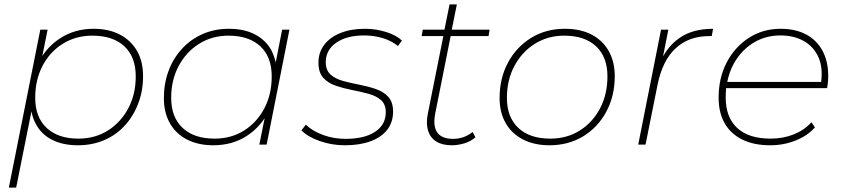

<svg xmlns="http://www.w3.org/2000/svg" viewBox="-20 -653 3810 867"><path d="M332 3Q264 3 215.5 -21.5Q167 -46 142 -93Q128 -118 122 -150L53 194H20L162 -519H195L171 -400Q203 -449 253 -481Q318 -523 403 -523Q471 -523 521 -497Q571 -471 598.5 -423.5Q626 -376 626 -309Q626 -242 604 -185Q582 -128 543 -85.5Q504 -43 450 -20Q396 3 332 3ZM334 -27Q409 -27 467 -63.5Q525 -100 559 -163.5Q593 -227 593 -308Q593 -396 541.5 -444Q490 -492 397 -492Q323 -492 264.5 -456Q206 -420 172.5 -356.5Q139 -293 139 -211Q139 -124 190.5 -75.5Q242 -27 334 -27Z M943 3Q876 3 825.5 -22.5Q775 -48 747.5 -96Q720 -144 720 -210Q720 -277 741.5 -334Q763 -391 802.5 -433.5Q842 -476 895.5 -499.5Q949 -523 1014 -523Q1082 -523 1130.5 -498Q1179 -473 1205 -427Q1218 -401 1225 -371L1254 -519H1287L1184 0H1151L1175 -119Q1142 -70 1094 -39Q1029 3 943 3ZM949 -27Q1024 -27 1082 -63.5Q1140 -100 1173.5 -163.5Q1207 -227 1207 -308Q1207 -396 1155.5 -444Q1104 -492 1012 -492Q938 -492 879.5 -455.5Q821 -419 787 -355.5Q753 -292 753 -211Q753 -124 804.5 -75.5Q856 -27 949 -27Z M1538 3Q1478 3 1424 -16Q1370 -35 1341 -64L1361 -90Q1391 -61 1439 -43.5Q1487 -26 1540 -26Q1626 -26 1674 -58Q1722 -90 1722 -146Q1722 -182 1700.5 -201Q1679 -220 1644 -229.5Q1609 -239 1570 -246.5Q1531 -254 1496 -266Q1461 -278 1439.5 -302Q1418 -326 1418 -370Q1418 -416 1444 -450.5Q1470 -485 1517.5 -504Q1565 -523 1628 -523Q1676 -523 1722 -509Q1768 -495 1795 -470L1777 -445Q1748 -469 1708 -481Q1668 -493 1625 -493Q1545 -493 1498 -460Q1451 -427 1451 -372Q1451 -336 1472.5 -316.5Q1494 -297 1529 -287.5Q1564 -278 1603 -270.5Q1642 -263 1677 -251Q1712 -239 1733.5 -215.5Q1755 -192 1755 -149Q1755 -101 1728.5 -67Q1702 -33 1653 -15Q1604 3 1538 3Z M2020 3Q1977 3 1950 -14Q1923 -31 1913 -63Q1903 -95 1912 -140L1982 -490H1884L1889 -519H1987L2010 -633H2043L2020 -519H2191L2186 -490H2015L1946 -144Q1934 -85 1954 -55.5Q1974 -26 2026 -26Q2051 -26 2073.5 -34Q2096 -42 2114 -57L2127 -33Q2105 -14 2076 -5.5Q2047 3 2020 3Z M2461 3Q2393 3 2342 -23Q2291 -49 2263.5 -97Q2236 -145 2236 -210Q2236 -300 2274 -370.5Q2312 -441 2378.5 -482Q2445 -523 2531 -523Q2601 -523 2651 -497Q2701 -471 2728.5 -423Q2756 -375 2756 -309Q2756 -220 2718 -149Q2680 -78 2613.5 -37.5Q2547 3 2461 3ZM2465 -27Q2540 -27 2598 -63.5Q2656 -100 2689.5 -163.5Q2723 -227 2723 -308Q2723 -396 2671.5 -444Q2620 -492 2528 -492Q2454 -492 2395.5 -455.5Q2337 -419 2303 -355.5Q2269 -292 2269 -211Q2269 -124 2320.5 -75.5Q2372 -27 2465 -27Z M2862 0 2965 -519H2998L2974 -398Q3004 -452 3052 -484Q3110 -523 3200 -523L3194 -490H3182Q3090 -490 3030.5 -434.5Q2971 -379 2949 -269L2895 0Z M3457 3Q3385 3 3332.5 -22.5Q3280 -48 3252.5 -96Q3225 -144 3225 -212Q3225 -301 3261.5 -371Q3298 -441 3361.5 -482Q3425 -523 3505 -523Q3572 -523 3620 -497.5Q3668 -472 3694 -424Q3720 -376 3720 -309Q3720 -295 3718.5 -281Q3717 -267 3715 -255H3259Q3257 -235 3257 -213Q3257 -123 3309 -75Q3361 -27 3460 -27Q3517 -27 3565 -46.5Q3613 -66 3644 -101L3660 -78Q3628 -41 3574 -19Q3520 3 3457 3ZM3264 -283H3688Q3696 -347 3677 -392Q3656 -441 3611 -467Q3566 -493 3504 -493Q3433 -493 3377 -456.5Q3321 -420 3289 -357Q3272 -323 3264 -283Z"/></svg>

Font: Montserrat Thin ExtraLight
Style: Italic
Weight: 250
Italic angle: -11.3°
Version: Version 9.000